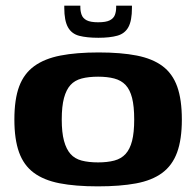

<svg xmlns="http://www.w3.org/2000/svg" viewBox="-20 -654 696 681"><path d="M327 7Q247 7 191 -4Q135 -15 99.5 -41.5Q64 -68 47.5 -114Q31 -160 31 -230Q31 -302 48 -347.5Q65 -393 101.5 -419.5Q138 -446 194.5 -457Q251 -468 330 -468Q409 -468 465 -457Q521 -446 556.5 -419.5Q592 -393 608.5 -347Q625 -301 625 -230Q625 -159 608 -113Q591 -67 555 -40.5Q519 -14 462.5 -3.5Q406 7 327 7ZM328 -78Q361 -78 385.5 -84.5Q410 -91 425.5 -108Q441 -125 448.5 -154.5Q456 -184 456 -230Q456 -277 448.5 -306.5Q441 -336 425.5 -352.5Q410 -369 385.5 -375.5Q361 -382 328 -382Q294 -382 269.5 -375.5Q245 -369 230 -352.5Q215 -336 207 -306.5Q199 -277 199 -230Q199 -184 207 -154.5Q215 -125 230 -108Q245 -91 269.5 -84.5Q294 -78 328 -78ZM329 -520Q288 -520 261 -527Q234 -534 221 -557.5Q208 -581 208 -626V-634H265V-628Q265 -614 269.5 -601.5Q274 -589 287.5 -582Q301 -575 328 -575Q356 -575 369.5 -582Q383 -589 387.5 -601Q392 -613 392 -628V-634H448V-626Q448 -581 435.5 -558Q423 -535 396.5 -527.5Q370 -520 329 -520Z"/></svg>

Font: Genos Thin
Style: Bold
Weight: 700
Version: Version 1.010